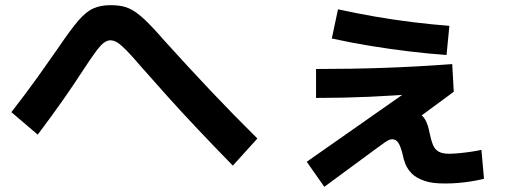

<svg xmlns="http://www.w3.org/2000/svg" viewBox="-20 -668 2040 743"><path d="M881 -27Q806 -104 745 -168.5Q684 -233 631 -292Q578 -351 526 -410Q491 -451 469.5 -473Q448 -495 434 -503.5Q420 -512 407 -512Q395 -512 382.5 -503Q370 -494 351 -468.5Q332 -443 300 -394Q267 -343 225.5 -283.5Q184 -224 126 -147L24 -234Q84 -311 128.5 -373.5Q173 -436 209 -488Q253 -553 283 -588Q313 -623 341.5 -635.5Q370 -648 407 -648Q435 -648 457 -643Q479 -638 501 -623.5Q523 -609 550 -582.5Q577 -556 615 -512Q708 -409 795.5 -316.5Q883 -224 976 -132Z M1235 55 1167 -42 1614 -355 1620 -307Q1511 -298 1410 -293.5Q1309 -289 1203 -289V-401Q1341 -401 1468.5 -405.5Q1596 -410 1730 -420L1736 -313L1515 -150L1476 -179Q1480 -215 1496 -228Q1512 -241 1546 -241Q1580 -241 1598.5 -231Q1617 -221 1627 -202Q1637 -183 1642 -155Q1648 -126 1655.5 -107.5Q1663 -89 1678 -81Q1693 -73 1718 -73Q1732 -73 1754.5 -75Q1777 -77 1801 -80.5Q1825 -84 1843 -88L1853 24Q1828 30 1802.5 34Q1777 38 1753 40Q1729 42 1708 42Q1655 43 1623 32Q1591 21 1574 4Q1557 -13 1549 -33Q1541 -53 1538 -71Q1530 -103 1521 -116Q1512 -129 1498 -129Q1493 -129 1487 -127Q1481 -125 1470 -117.5Q1459 -110 1436 -93ZM1708 -455Q1640 -460 1564.5 -469Q1489 -478 1413 -490.5Q1337 -503 1264 -519L1288 -632Q1356 -617 1430.5 -604Q1505 -591 1579 -582Q1653 -573 1719 -568Z"/></svg>

Font: M PLUS 2
Style: Bold
Weight: 700
Designer: Coji Morishita
Foundry: UNDERFOREST DESIGN
Version: Version 1.001